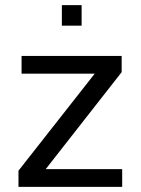

<svg xmlns="http://www.w3.org/2000/svg" viewBox="-20 -728 548 748"><path d="M52 0V-63L349 -441H64V-510H454V-447L158 -69H456V0ZM221 -628V-708H298V-628Z"/></svg>

Font: Saira Thin
Style: Regular
Weight: 400
Version: Version 1.101